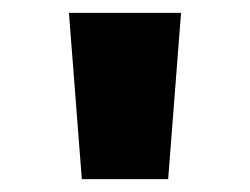

<svg xmlns="http://www.w3.org/2000/svg" viewBox="-20 -749 388 298"><path d="M107 -471H241L261 -729H87Z"/></svg>

Font: Noto Sans Gurmukhi Black
Style: Regular
Weight: 900
Designer: Jelle Bosma - Monotype Design Team
Foundry: Monotype Imaging Inc.
Version: Version 2.004